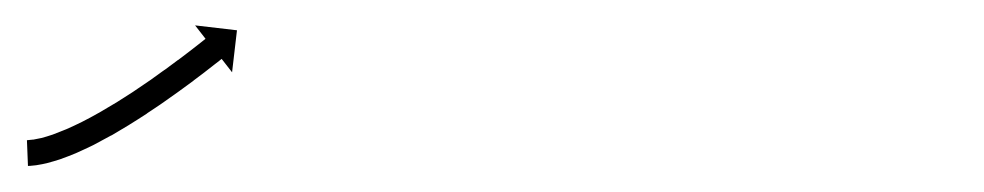

<svg xmlns="http://www.w3.org/2000/svg" viewBox="-20 -136 764 149"><path d="M2.2 -27.3C1.8 -27.3 1.3 -27.2 0.9 -27.2L1.7 -7.2C2.2 -7.2 2.8 -7.3 3.3 -7.3C3.3 -7.3 3.4 -7.3 3.4 -7.3C3.5 -7.3 3.5 -7.3 3.5 -7.3C5.2 -7.4 6.8 -7.6 8.4 -7.8C8.4 -7.8 8.5 -7.9 8.6 -7.9C8.7 -7.9 8.8 -7.9 8.8 -7.9C11.4 -8.3 14 -8.8 16.5 -9.4C16.5 -9.4 16.6 -9.4 16.7 -9.5C16.8 -9.5 16.8 -9.5 16.8 -9.5C20.2 -10.4 23.6 -11.4 27 -12.5C27 -12.5 27 -12.5 27.1 -12.6C27.2 -12.6 27.2 -12.6 27.2 -12.6C31.2 -14 35.2 -15.6 39.1 -17.2C39.1 -17.2 39.2 -17.2 39.2 -17.3C39.3 -17.3 39.3 -17.3 39.3 -17.3C43.7 -19.3 48.1 -21.3 52.4 -23.4C52.4 -23.4 52.5 -23.5 52.5 -23.5C52.5 -23.5 52.6 -23.5 52.6 -23.5C57.2 -25.9 61.8 -28.4 66.3 -30.9C66.3 -30.9 66.4 -30.9 66.4 -30.9C66.4 -30.9 66.5 -30.9 66.5 -30.9C71.1 -33.6 75.8 -36.4 80.4 -39.2C80.4 -39.2 80.4 -39.2 80.4 -39.2C80.5 -39.2 80.5 -39.3 80.5 -39.3C85.1 -42.1 89.6 -45 94.2 -48C94.2 -48 94.2 -48 94.2 -48C94.2 -48 94.2 -48.1 94.2 -48.1C98.6 -51 103 -53.9 107.3 -56.9C107.3 -56.9 107.3 -56.9 107.3 -56.9C107.4 -56.9 107.4 -57 107.4 -57C111.4 -59.8 115.4 -62.6 119.4 -65.5C119.4 -65.5 119.4 -65.5 119.5 -65.5C119.5 -65.6 119.5 -65.6 119.5 -65.6C123.1 -68.2 126.6 -70.8 130.2 -73.4L130.2 -73.4L130.2 -73.5C133.2 -75.7 136.2 -78 139.1 -80.2L139.1 -80.3L139.2 -80.3C141.4 -82 143.7 -83.8 146 -85.6L146 -85.6L146 -85.6C147.5 -86.7 148.9 -87.9 150.4 -89L150.4 -89L150.4 -89C150.9 -89.4 151.4 -89.8 152 -90.3L160.1 -79.9L163.9 -112.5L131.4 -116.3L139.5 -105.9C139 -105.5 138.5 -105.1 138 -104.7L138 -104.7L138 -104.7C136.6 -103.6 135.1 -102.5 133.7 -101.3L133.7 -101.3L133.7 -101.3C131.5 -99.6 129.2 -97.8 127 -96.1L127 -96.1L127 -96.1C124.1 -93.9 121.1 -91.7 118.2 -89.4L118.2 -89.5L118.2 -89.5C114.7 -86.9 111.2 -84.3 107.7 -81.7C107.7 -81.7 107.7 -81.7 107.7 -81.7C107.7 -81.7 107.7 -81.8 107.7 -81.8C103.8 -78.9 99.9 -76.1 95.9 -73.3C95.9 -73.3 95.9 -73.3 95.9 -73.4C95.9 -73.4 96 -73.4 96 -73.4C91.7 -70.4 87.4 -67.6 83.2 -64.7C83.2 -64.7 83.2 -64.7 83.2 -64.7C83.2 -64.7 83.2 -64.7 83.2 -64.7C78.8 -61.9 74.4 -59 69.9 -56.2C69.9 -56.2 69.9 -56.2 69.9 -56.2C70 -56.3 70 -56.3 70 -56.3C65.5 -53.6 61 -50.9 56.5 -48.3C56.5 -48.3 56.5 -48.3 56.6 -48.3C56.6 -48.3 56.6 -48.4 56.6 -48.4C52.3 -45.9 47.9 -43.6 43.4 -41.3C43.4 -41.3 43.5 -41.3 43.5 -41.3C43.6 -41.4 43.6 -41.4 43.6 -41.4C39.5 -39.4 35.4 -37.4 31.2 -35.6C31.2 -35.6 31.3 -35.6 31.3 -35.6C31.4 -35.7 31.4 -35.7 31.4 -35.7C27.8 -34.2 24.2 -32.8 20.5 -31.4C20.5 -31.4 20.6 -31.5 20.6 -31.5C20.7 -31.5 20.7 -31.5 20.7 -31.5C17.8 -30.5 14.8 -29.6 11.8 -28.8C11.8 -28.8 11.8 -28.9 11.9 -28.9C12 -28.9 12.1 -28.9 12.1 -28.9C9.9 -28.4 7.8 -28 5.6 -27.6C5.6 -27.6 5.6 -27.6 5.7 -27.7C5.8 -27.7 5.9 -27.7 5.9 -27.7C4.6 -27.5 3.3 -27.4 2 -27.3C2 -27.3 2.1 -27.3 2.1 -27.3C2.2 -27.3 2.2 -27.3 2.2 -27.3Z"/></svg>

Font: FRB American Cursive Just Arrows Semibold
Style: Italic
Weight: 600
Italic angle: -25°
Version: Version 2.0;Modular Font Editor K font №1